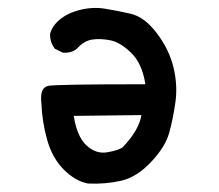

<svg xmlns="http://www.w3.org/2000/svg" viewBox="-20 -457 540 474"><path d="M197.3 -3.9Q166 -9.8 137.7 -38.1Q109.4 -66.4 96.7 -110.8Q84 -155.3 82 -204.1Q78.1 -241.2 99.6 -245.1Q121.1 -249 338.9 -249Q331.1 -299.8 304.2 -326.2Q277.3 -352.5 252.9 -357.4Q228.5 -362.3 208 -359.4Q187.5 -356.4 169.9 -336.9Q156.2 -325.2 134.8 -327.1L115.2 -336.9Q103.5 -352.5 103.5 -372.1Q107.4 -391.6 127 -408.2Q146.5 -424.8 177.7 -432.6Q209 -440.4 239.3 -435.5Q269.5 -430.7 303.2 -422.9Q336.9 -415 367.2 -375Q397.5 -335 408.2 -291Q418.9 -247.1 413.1 -205.1Q407.2 -163.1 397.5 -128.4Q387.7 -93.8 352.5 -56.6Q317.4 -19.5 278.8 -10.7Q240.2 -2 197.3 -3.9ZM283.2 -93.8Q323.2 -135.7 329.1 -172.9L162.1 -170.9Q169.9 -120.1 193.4 -98.1Q216.8 -76.2 245.1 -81.1Q273.4 -85.9 283.2 -93.8Z"/></svg>

Font: JasonHandwriting4
Style: Regular
Weight: 400
Version: Version 1.01.21